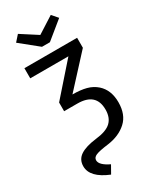

<svg xmlns="http://www.w3.org/2000/svg" viewBox="-274 -987 1054 1281"><g transform="rotate(-30 252.5 -347.0)"><path d="M176 215Q43 161 43 75Q43 23 84.5 -4.5Q126 -32 208 -42Q290 -51 325.5 -84.5Q361 -118 361 -180Q361 -308 218 -308H116V-375L324 -611H30V-689H436V-612L220 -377Q282 -377 325.5 -365.5Q369 -354 402 -325Q460 -273 460 -179Q460 -84 404 -33Q348 18 259 30Q188 39 162.5 50Q137 61 137 83Q137 120 210 155ZM264 -754H203L67 -864L107 -909L233 -828L360 -909L399 -864Z"/></g></svg>

Font: Trujillo
Style: Regular
Weight: 400
Designer: Fira Sans original fonts by bBox Type GmbH, Carrois Corporate GbR, & Edenspiekermann AG / Changes by Cristiano Sobral
Foundry: Fira Sans original fonts by bBox Type GmbH, Carrois Corporate GbR, & Edenspiekermann AG / Changes by Cristiano Sobral
Version: Version 4.301;October 17, 2021;FontCreator 14.0.0.2814 64-bi